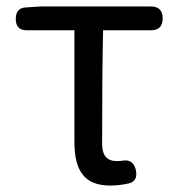

<svg xmlns="http://www.w3.org/2000/svg" viewBox="-20 -563 553 596"><path d="M322 13Q262 13 236 -22Q211 -54 211 -122V-469H63Q29 -469 29 -504Q29 -539 61 -540L107 -543H296H448Q485 -543 485 -506Q485 -469 448 -469H300Q297 -346 297 -116Q297 -63 342 -63Q354 -63 359 -64Q394 -71 402 -34Q408 -1 381 6Q351 13 322 13Z"/></svg>

Font: GenSenRounded TW R
Style: Regular
Weight: 400
Version: Version 1.501;PS 1;hotconv 16.6.51;makeotf.lib2.5.65220